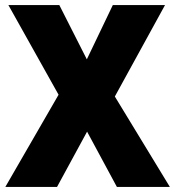

<svg xmlns="http://www.w3.org/2000/svg" viewBox="-20 -734 689 754"><path d="M647 0 431 -355 628 -714H423L321 -501L213 -714H13L210 -362L1 0H204L322 -217L439 0Z"/></svg>

Font: Noto Sans Khmer SemiCondensed Black
Style: Regular
Weight: 900
Width: 4
Designer: Danh Hong and the Monotype Design Team
Foundry: Monotype Imaging Inc.
Version: Version 2.004